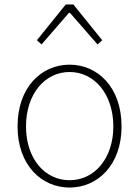

<svg xmlns="http://www.w3.org/2000/svg" viewBox="-20 -831 626 864"><path d="M293 13C419 13 527 -88 527 -262C527 -439 419 -540 293 -540C167 -540 59 -439 59 -262C59 -88 167 13 293 13ZM293 -20C181 -20 97 -118 97 -262C97 -407 181 -507 293 -507C405 -507 490 -407 490 -262C490 -118 405 -20 293 -20ZM146 -650 167 -631 290 -773H295L419 -631L440 -650L310 -811H276Z"/></svg>

Font: Harano Aji Gothic ExtraLight
Style: Regular
Weight: 250
Foundry: Masamichi Hosoda
Version: HaranoAjiGothic-ExtraLight version 20230610;ttx 4.39.4